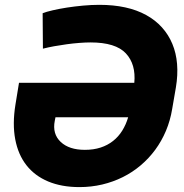

<svg xmlns="http://www.w3.org/2000/svg" viewBox="-20 -757 754 787"><path d="M43.3 -328.1 57.9 -417.6H530.5Q537.6 -493.3 496.1 -538Q454.2 -583.1 350.9 -583.1Q330.3 -583.1 305 -581.1Q279.8 -579.2 253.7 -575.6Q227.6 -572.1 202.2 -567.5Q176.8 -562.9 155.9 -557.5L154.8 -702.8Q169.7 -708.8 196 -714.8Q222.3 -720.9 254.1 -725.9Q285.9 -730.8 320.5 -734Q355.1 -737.2 387.1 -737.2Q503.2 -737.2 579.2 -695.3Q617.2 -674.4 644 -644.5Q670.8 -614.7 686.4 -577.2Q702.1 -539.8 705.8 -494.9Q709.5 -449.9 701 -398.8L685.7 -310Q677.9 -262.8 660.2 -220.7Q642.4 -178.6 616.3 -143.1Q590.2 -107.6 556.6 -79.2Q523.1 -50.8 483.5 -31.1Q443.9 -11.4 399 -0.7Q354 9.9 305.8 9.9Q232.6 9.9 177.6 -13.1Q122.5 -36.2 88.4 -79.7Q54.3 -123.2 42.4 -186.1Q30.5 -248.9 43.3 -328.1ZM229 -175.1Q263.5 -142.8 327.8 -142.8Q363.6 -142.8 392.4 -152.2Q421.2 -161.6 443.4 -179.2Q465.6 -196.7 481 -221.4Q496.4 -246.1 505.3 -276.3H207.4L204.5 -261.7Q193.9 -208.1 229 -175.1Z"/></svg>

Font: Inter P Extra Bold
Style: Italic
Weight: 800
Italic angle: 9.39999°
Designer: Rasmus Andersson
Foundry: rsms
Version: Version 3.018;git-588b23468